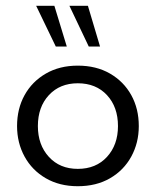

<svg xmlns="http://www.w3.org/2000/svg" viewBox="-20 -634 539 664"><path d="M249 10Q186 10 138.5 -17.5Q91 -45 65 -92.5Q39 -140 39 -198Q39 -258 65 -305Q91 -352 138.5 -379.5Q186 -407 249 -407Q313 -407 360.5 -379.5Q408 -352 434 -305Q460 -258 460 -198Q460 -140 434 -92.5Q408 -45 360.5 -17.5Q313 10 249 10ZM249 -50Q312 -50 350 -91.5Q388 -133 388 -198Q388 -264 350 -305Q312 -346 249 -346Q187 -346 149 -305Q111 -264 111 -198Q111 -133 149 -91.5Q187 -50 249 -50ZM287 -473 220 -614H284L326 -473ZM173 -473 105 -614H168L211 -473Z"/></svg>

Font: Rokkitt SemiBold
Style: Regular
Weight: 400
Version: Version 3.103